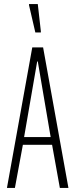

<svg xmlns="http://www.w3.org/2000/svg" viewBox="-20 -920 369 940"><path d="M14 0 138 -688H191L315 0H273L235 -211H92L53 0ZM98 -249H228L165 -619H162ZM153 -761 122 -895V-900H165L180 -767V-761Z"/></svg>

Font: Saira UltraCondensed ExtraLight
Style: Regular
Weight: 250
Width: 1
Designer: Hector Gatti with collaboration of the Omnibus-Type team
Foundry: Omnibus-Type
Version: Version 1.101